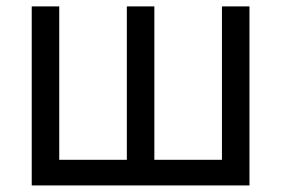

<svg xmlns="http://www.w3.org/2000/svg" viewBox="-20 -565 857 585"><path d="M160.5 -545.5V-78.1H366.5V-545.5H450.3V-78.1H656.2V-545.5H740.1V0H76.7V-545.5Z"/></svg>

Font: Inter P
Style: Regular
Weight: 400
Designer: Rasmus Andersson
Foundry: rsms
Version: Version 3.018;git-588b23468